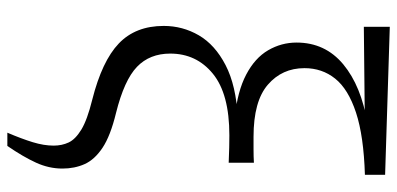

<svg xmlns="http://www.w3.org/2000/svg" viewBox="-296 -550 1070 517"><g transform="rotate(90 238.5 -292.0)"><path d="M337.8 222.7Q354.2 184.3 363.4 154.3Q372.6 124.2 372.6 98.2Q372.6 75.7 364.1 57.6Q355.6 39.4 329.4 23.4Q303.1 7.5 249.3 -5.8Q144.8 -32.2 97.6 -77.4Q50.3 -122.6 50.3 -198.4Q50.3 -249.3 75.6 -292.9Q101 -336.5 155.8 -364.9Q210.6 -393.3 297.8 -398L296.6 -389.7Q226.2 -396.8 181.4 -420.4Q136.6 -443.9 115.8 -479.6Q95.1 -515.2 95.1 -556.1Q95.1 -633 153.7 -681.8Q212.4 -730.5 312.9 -746.8L303.7 -732V-739.8L52.7 -737.2V-807.1L451.1 -794.5V-740.1Q346.8 -736.9 283.6 -716.1Q220.3 -695.2 192.2 -660Q164 -624.8 164 -577.3Q164 -517.2 208.6 -478.7Q253.1 -440.2 348.7 -440.2Q361.1 -440.2 381.8 -440.2Q402.5 -440.2 418.7 -441.2V-373.3Q398.4 -374.3 378.2 -374.7Q358.1 -375.1 344.9 -375.1Q233.2 -375.1 179 -330.7Q124.8 -286.4 124.8 -215.9Q124.8 -160.6 160.5 -126.3Q196.2 -92 284.7 -69.9Q346.5 -54.9 378.4 -33.6Q410.4 -12.2 422.4 14.7Q434.4 41.6 434.4 74.4Q434.4 110.8 418.6 145.3Q402.9 179.8 373.5 222.7Z"/></g></svg>

Font: Noto Serif JP
Style: Regular
Weight: 200
Designer: Ryoko NISHIZUKA 西塚涼子 (kana & ideographs); Frank Grießhammer (Latin, Greek & Cyrillic); Wenlong ZHANG 张文龙 (bopomofo); San
Foundry: Adobe
Version: Version 2.001;hotconv 1.1.0;makeotfexe 2.6.0